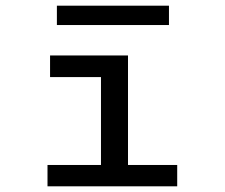

<svg xmlns="http://www.w3.org/2000/svg" viewBox="-20 -655 790 675"><path d="M147 0V-75H335V-384H156V-460H430V-75H603V0ZM180 -567V-635H574V-567Z"/></svg>

Font: Inconsolata ExtraExpanded Medium
Style: Regular
Weight: 500
Width: 8
Monospace: yes
Designer: Raph Levien, Cyreal, Brenton Simpson
Foundry: Raph Levien, Cyreal, Google
Version: Version 3.001; ttfautohint (v1.8.2.53-6de2)